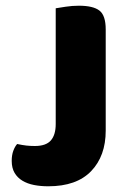

<svg xmlns="http://www.w3.org/2000/svg" viewBox="-20 -637 452 672"><path d="M350 -180Q350 -91 299 -38Q248 15 149 15Q122 15 99 10.5Q76 6 58.5 -4.5Q41 -15 31 -32Q21 -49 21 -74Q21 -94 26.5 -109Q32 -124 40 -133Q59 -129 72.5 -127.5Q86 -126 102 -126Q141 -126 158 -145.5Q175 -165 175 -203V-608Q187 -610 210 -613.5Q233 -617 256 -617Q306 -617 328 -600Q350 -583 350 -534V-180Z"/></svg>

Font: Baloo Bhaina 2 ExtraBold
Style: Regular
Weight: 800
Designer: Yesha Goshar, Manish Minz, Shuchita Grover and Ek Type
Foundry: Ek Type
Version: Version 1.640;hotconv 1.0.111;makeotfexe 2.5.65597; ttfautoh